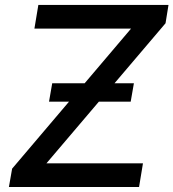

<svg xmlns="http://www.w3.org/2000/svg" viewBox="-20 -747 693 767"><path d="M15.6 0 28.4 -73.2 255.7 -340.9H175.8L188.6 -414.4H318.2L503.6 -632.8H117.5L133.2 -727.3H653.1L641.3 -654.1L437.5 -414.4H514.9L502.1 -340.9H375L165.5 -94.5H551.1L535.5 0Z"/></svg>

Font: Karasuma Gothic
Style: Medium Italic
Weight: 500
Italic angle: 9.39998°
Designer: Rasmus Andersson / Ryoko Nishizuka
Foundry: Genbu
Version: Version 1.00